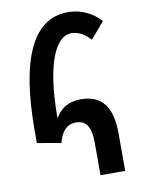

<svg xmlns="http://www.w3.org/2000/svg" viewBox="-86 -822 652 881"><g transform="rotate(-10 240.0 -381.5)"><path d="M310 0H425V-173C425 -301 377 -359 280 -359C224 -359 187 -334 164 -296H161C162 -538 214 -665 292 -665C318 -665 349 -653 379 -619L444 -695C404 -738 352 -763 292 -763C129 -763 48 -588 48 -253V-196L159 -177C173 -233 201 -258 240 -258C288 -258 310 -226 310 -150Z"/></g></svg>

Font: Noto Sans Armenian Condensed SemiBold
Style: Regular
Weight: 600
Width: 3
Designer: Monotype Design Team
Foundry: Monotype Imaging Inc.
Version: Version 2.008